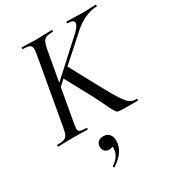

<svg xmlns="http://www.w3.org/2000/svg" viewBox="-210 -750 1054 1152"><g transform="rotate(-30 317.0 -174.5)"><path d="M12 -12Q43 -12 58 -17Q73 -22 81 -36.5Q89 -51 94 -81L176 -544Q180 -570 180 -576Q180 -598 167 -605.5Q154 -613 119 -613Q117 -613 117 -619Q117 -625 119 -625L162 -624Q198 -622 221 -622Q244 -622 284 -624L328 -625Q330 -625 330 -619Q330 -613 328 -613Q298 -613 282.5 -607Q267 -601 259.5 -586.5Q252 -572 246 -542L164 -81Q158 -45 158 -39Q158 -23 169.5 -17.5Q181 -12 215 -12Q217 -12 217 -6Q217 0 215 0Q188 0 174 -1L114 -2L54 -1Q39 0 12 0Q9 0 9 -6Q9 -12 12 -12ZM343 -152 238 -346 296 -394 397 -207Q447 -114 473.5 -74Q500 -34 517.5 -23Q535 -12 562 -12Q565 -12 565 -6Q565 0 562 0H474Q433 0 422.5 -5Q412 -10 386 -65Q360 -120 343 -152ZM473 -591Q473 -613 429 -613Q427 -613 427 -619Q427 -625 429 -625L470 -624Q510 -622 540 -622Q569 -622 599 -624L631 -625Q634 -625 634 -619Q634 -613 631 -613Q594 -613 548.5 -593Q503 -573 460 -532L177 -279L155 -280L438 -538Q473 -572 473 -591ZM242 276Q238 276 236 271.5Q234 267 237 265Q286 232 292 191Q294 179 294 174Q294 160 288 152.5Q282 145 274 143L304 130Q305 169 269 169Q248 169 237 157Q226 145 226 127Q226 106 239 93.5Q252 81 276 81Q302 81 316.5 98Q331 115 331 143Q331 182 307.5 215.5Q284 249 244 275Z"/></g></svg>

Font: Cormorant Garamond Medium
Style: Italic
Weight: 500
Italic angle: -10°
Designer: Christian Thalmann (Catharsis Fonts)
Foundry: Catharsis Fonts
Version: Version 4.000